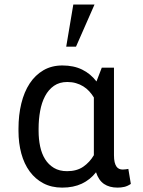

<svg xmlns="http://www.w3.org/2000/svg" viewBox="-20 -832 640 862"><path d="M491.7 -528.3V-135.3Q491.7 -116.7 494.6 -104.2Q497.6 -91.8 502.7 -84.5Q507.8 -77.1 514.9 -74Q522 -70.8 530.8 -70.8Q538.1 -70.8 544.7 -71.8Q551.3 -72.8 556.2 -73.7L567.4 -6.3Q552.2 3.9 537.8 7.1Q523.4 10.3 507.8 10.3Q471.2 10.3 447 -6.1Q422.9 -22.5 411.1 -58.6Q384.8 -24.9 347.2 -7.3Q309.6 10.3 259.3 10.3Q211.4 10.3 174.8 -9Q138.2 -28.3 113.3 -62.3Q88.4 -96.2 75.7 -142.8Q63 -189.5 63 -244.1V-254.4Q63 -315.4 75.7 -367.4Q88.4 -419.4 113.3 -457.3Q138.2 -495.1 175 -516.6Q211.9 -538.1 260.3 -538.1Q311 -538.1 348.9 -519.5Q386.7 -501 413.1 -466.3L437 -528.3ZM153.3 -244.1Q153.3 -207.5 160.2 -174.8Q167 -142.1 182.4 -117.4Q197.8 -92.8 222.2 -78.1Q246.6 -63.5 281.2 -63.5Q324.7 -63.5 353.8 -83.5Q382.8 -103.5 401.4 -135.3V-394.5Q392.1 -409.7 380.4 -422.4Q368.7 -435.1 353.8 -444.3Q338.9 -453.6 321 -458.7Q303.2 -463.9 282.2 -463.9Q247.1 -463.9 222.4 -446.8Q197.8 -429.7 182.4 -400.6Q167 -371.6 160.2 -333.7Q153.3 -295.9 153.3 -254.4ZM309.1 -811.5H404.3L321.3 -622.6H277.3Z"/></svg>

Font: Roboto Mono
Style: Regular
Weight: 400
Designer: Google
Version: Version 2.000985; 2015; ttfautohint (v1.3)